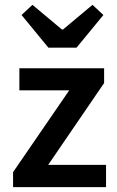

<svg xmlns="http://www.w3.org/2000/svg" viewBox="-20 -773 483 793"><path d="M34 0V-62L266 -400H60V-491H410V-430L179 -92H418V0ZM180 -576 69 -711 114 -753 236 -651H240L362 -753L407 -711L296 -576Z"/></svg>

Font: Source Sans Pro SemiBold
Style: Regular
Weight: 600
Designer: Paul D. Hunt
Foundry: Adobe Systems Incorporated
Version: Version 2.045;hotconv 1.0.109;makeotfexe 2.5.65596